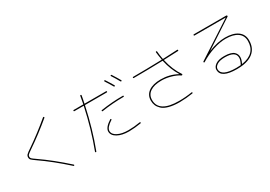

<svg xmlns="http://www.w3.org/2000/svg" viewBox="19 -1790 3962 2822"><g transform="rotate(-30 2000.0 -379.0)"><path d="M274.4 -285.2Q222.7 -321.3 206.5 -337.4Q190.4 -353.5 190.4 -379.9Q190.4 -407.2 207.5 -425.3Q224.6 -443.4 287.1 -485.4Q485.4 -621.1 675.8 -782.2Q683.6 -788.1 689.9 -780.3Q696.3 -772.5 689.5 -765.6Q489.3 -598.6 297.9 -468.8Q239.3 -428.7 224.6 -414.6Q210 -400.4 210 -379.9Q210 -361.3 222.7 -348.6Q235.4 -335.9 285.2 -301.8Q493.2 -158.2 719.7 45.9Q726.6 52.7 719.7 59.6Q711.9 67.4 706.1 60.5Q478.5 -144.5 274.4 -285.2Z M1802.7 -654.3Q1769.5 -712.9 1721.7 -786.1Q1716.8 -794.9 1724.6 -799.8Q1733.4 -804.7 1739.3 -796.9Q1786.1 -725.6 1821.3 -664.1Q1826.2 -655.3 1816.9 -650.4Q1807.6 -645.5 1802.7 -654.3ZM1925.8 -669.9Q1876 -757.8 1843.8 -805.7Q1837.9 -814.5 1845.7 -820.3Q1854.5 -825.2 1860.4 -817.4Q1908.2 -743.2 1944.3 -679.7Q1949.2 -670.9 1939.9 -666Q1930.7 -661.1 1925.8 -669.9ZM1850.6 -450.2Q1662.1 -450.2 1480.5 -421.9Q1472.7 -419.9 1469.7 -429.7Q1467.8 -438.5 1476.6 -441.4Q1668 -470.7 1849.6 -469.7Q1859.4 -469.7 1859.4 -460Q1859.4 -450.2 1850.6 -450.2ZM1400.4 -120.1Q1400.4 -189.5 1516.6 -262.7Q1524.4 -267.6 1530.3 -259.8Q1535.2 -251 1526.4 -246.1Q1419.9 -177.7 1419.9 -119.6Q1419.9 -61.5 1489.7 -25.9Q1559.6 9.8 1669.9 9.8Q1763.7 9.8 1868.2 -7.8Q1877.9 -9.8 1879.9 0Q1881.8 9.8 1872.1 11.7Q1766.6 29.3 1669.9 30.3Q1550.8 30.3 1475.6 -11.7Q1400.4 -53.7 1400.4 -120.1ZM1084 38.1Q1202.1 -272.5 1277.3 -625Q1279.3 -629.9 1274.4 -629.9H1120.1Q1110.4 -629.9 1110.4 -640.1Q1110.4 -650.4 1120.1 -650.4H1278.3Q1283.2 -650.4 1284.2 -654.3Q1289.1 -679.7 1297.4 -726.1Q1305.7 -772.5 1307.6 -782.2Q1309.6 -792 1319.8 -790Q1330.1 -788.1 1328.1 -778.3Q1317.4 -711.9 1303.7 -654.3Q1303.7 -650.4 1307.6 -650.4H1669.9Q1679.7 -650.4 1679.7 -640.1Q1679.7 -629.9 1669.9 -629.9H1303.7Q1299.8 -629.9 1297.9 -625Q1219.7 -261.7 1102.5 44.9Q1098.6 53.7 1089.8 49.8Q1081.1 45.9 1084 38.1Z M2120.1 -615.2Q2110.4 -615.2 2110.4 -625Q2110.4 -634.8 2120.1 -634.8Q2341.8 -634.8 2603.5 -642.6Q2609.4 -642.6 2610.4 -647.5Q2596.7 -717.8 2590.8 -778.3Q2588.9 -790 2600.1 -790Q2611.3 -790 2611.3 -782.2Q2617.2 -710.9 2628.9 -648.4Q2629.9 -644.5 2635.7 -643.6Q2717.8 -646.5 2879.9 -655.3Q2889.6 -655.3 2889.6 -644.5Q2889.6 -633.8 2879.9 -633.8Q2803.7 -629.9 2639.6 -624Q2633.8 -624 2635.7 -619.1Q2674.8 -442.4 2762.7 -313.5Q2767.6 -306.6 2760.7 -299.3Q2753.9 -292 2746.1 -296.9Q2688.5 -335 2608.4 -357.4Q2528.3 -379.9 2450.2 -379.9Q2326.2 -379.9 2258.3 -333Q2190.4 -286.1 2190.4 -200.2Q2190.4 9.8 2530.3 9.8Q2640.6 9.8 2748 -7.8Q2757.8 -9.8 2759.8 0Q2761.7 9.8 2751 11.7Q2641.6 29.3 2530.3 30.3Q2423.8 30.3 2349.1 9.8Q2274.4 -10.7 2237.3 -46.4Q2200.2 -82 2185.1 -119.1Q2169.9 -156.2 2169.9 -200.2Q2169.9 -294.9 2243.7 -347.7Q2317.4 -400.4 2450.2 -400.4Q2598.6 -400.4 2725.6 -331.1H2727.5V-333Q2650.4 -457 2615.2 -618.2Q2613.3 -623 2608.4 -623Q2343.8 -615.2 2120.1 -615.2Z M3572.3 6.8Q3576.2 6.8 3578.1 2Q3610.4 -57.6 3610.4 -99.6Q3610.4 -210 3429.7 -210Q3342.8 -210 3296.4 -180.2Q3250 -150.4 3250 -110.4Q3250 9.8 3500 9.8Q3538.1 9.8 3572.3 6.8ZM3138.7 -296.9Q3129.9 -292 3125 -299.8Q3120.1 -308.6 3127.9 -314.5L3731.4 -707Q3732.4 -707 3732.4 -709Q3732.4 -710 3731.4 -710H3205.1Q3195.3 -710 3195.3 -720.2Q3195.3 -730.5 3205.1 -730.5H3754.9Q3763.7 -730.5 3768.1 -721.2Q3772.5 -711.9 3761.7 -706.1L3293 -399.4V-398.4H3293.9Q3446.3 -460 3575.2 -460Q3712.9 -460 3789.1 -404.8Q3865.2 -349.6 3865.2 -250Q3865.2 -113.3 3772 -41.5Q3678.7 30.3 3500 30.3Q3230.5 30.3 3230.5 -110.4Q3230.5 -159.2 3281.7 -194.8Q3333 -230.5 3429.7 -230.5Q3488.3 -230.5 3530.3 -218.8Q3572.3 -207 3592.8 -187Q3613.3 -167 3621.6 -146Q3629.9 -125 3629.9 -99.6Q3629.9 -56.6 3601.6 -1Q3600.6 0 3602.1 1Q3603.5 2 3606.4 2Q3845.7 -36.1 3844.7 -250Q3844.7 -340.8 3774.4 -390.6Q3704.1 -440.4 3575.2 -440.4Q3477.5 -440.4 3361.8 -402.3Q3246.1 -364.3 3138.7 -296.9Z"/></g></svg>

Font: Rounded Mgen+ 1m thin
Style: Regular
Weight: 100
Designer: [Source Han Sans]
Ryoko NISHIZUKA  (kana & ideographs); Paul D. Hunt (Latin, Greek & Cyrillic); Wenlong ZHANG  (bopomofo
Version: Version 1.059.20150602